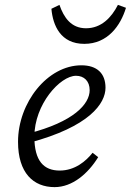

<svg xmlns="http://www.w3.org/2000/svg" viewBox="-20 -755 537 788"><path d="M204 13C277 13 341 -42 383 -110L360 -128C333 -94 288 -55 225 -55C160 -55 121 -94 121 -194C121 -327 227 -444 292 -444C325 -444 348 -422 348 -385C348 -328 283 -255 96 -207L100 -169C347 -235 413 -330 413 -395C413 -454 378 -487 314 -487C175 -487 54 -334 54 -173C54 -45 117 13 204 13ZM326 -575C422 -575 475 -650 497 -723L464 -735C437 -682 395 -639 333 -639C272 -639 242 -683 224 -735L191 -719C197 -650 229 -575 326 -575Z"/></svg>

Font: Source Serif Variable
Style: Italic
Weight: 389
Italic angle: -12°
Designer: Frank Grießhammer
Foundry: Adobe Systems Incorporated
Version: Version 3.001;hotconv 1.0.111;makeotfexe 2.5.65597